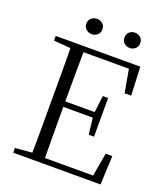

<svg xmlns="http://www.w3.org/2000/svg" viewBox="-160 -1010 969 1120"><g transform="rotate(20 324.5 -450.5)"><path d="M248 -806Q229 -806 213.5 -819Q198 -832 198 -853Q198 -876 213.5 -888.5Q229 -901 248 -901Q268 -901 283 -888.5Q298 -876 298 -853Q298 -832 283 -819Q268 -806 248 -806ZM484 -806Q464 -806 449.5 -819Q435 -832 435 -853Q435 -876 449.5 -888.5Q464 -901 484 -901Q503 -901 518 -888.5Q533 -876 533 -853Q533 -832 518 -819Q503 -806 484 -806ZM55 0V-29L189 -41H200V0ZM159 0Q161 -83 161 -166.5Q161 -250 161 -335V-390Q161 -475 161 -559Q161 -643 159 -725H240Q239 -643 238.5 -557.5Q238 -472 238 -378V-357Q238 -256 238.5 -169.5Q239 -83 240 0ZM200 0V-34H572L534 -10L564 -179H605L597 0ZM200 -351V-385H439V-351ZM433 -249 420 -360V-381L433 -489H466V-249ZM55 -696V-725H200V-685H189ZM547 -548 517 -717 556 -691H200V-725H580L588 -548Z"/></g></svg>

Font: Noto Serif KR ExtraLight Light
Style: Regular
Weight: 300
Version: Version 2.003-H1;hotconv 1.1.1;makeotfexe 2.6.0